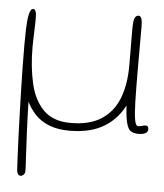

<svg xmlns="http://www.w3.org/2000/svg" viewBox="-50 -501 659 773"><g transform="rotate(5 279.0 -114.0)"><path d="M62 227Q58 227 54.5 224.8Q51 222.5 48.8 217.2Q46.5 212 46 203.5Q45 189 43.5 157.8Q42 126.5 40.2 84Q38.5 41.5 37 -7.8Q35.5 -57 34 -108.8Q32.5 -160.5 31.8 -209.8Q31 -259 31 -301Q31 -331 32 -364.8Q33 -398.5 38 -422.5Q43 -446.5 54 -446.5Q60 -446.5 63 -440.5Q66 -434.5 66.8 -425Q67.5 -415.5 67.5 -405Q67.5 -397 67 -383.2Q66.5 -369.5 66 -353.5Q65.5 -337.5 65 -322Q64.5 -306.5 64.5 -294.5Q64.5 -212 80 -145.8Q95.5 -79.5 134.5 -41Q173.5 -2.5 243.5 -2.5Q320 -2.5 367.5 -33.2Q415 -64 437 -120Q459 -176 459 -251.5Q459 -267 459 -285.2Q459 -303.5 458.8 -323Q458.5 -342.5 458.5 -362.2Q458.5 -382 458.5 -400.5Q458.5 -432 463.2 -444.2Q468 -456.5 479 -456.5Q487 -456.5 490.8 -446Q494.5 -435.5 494.5 -414.5Q494.5 -401 494.5 -387.5Q494.5 -374 494.5 -360.5Q494.5 -347 494.5 -333.8Q494.5 -320.5 494.5 -307Q494.5 -293.5 494.5 -280Q494.5 -266.5 494.5 -253Q494.5 -161.5 496 -109.2Q497.5 -57 502 -35.2Q506.5 -13.5 515 -13.5Q525 -13.5 531.8 -16Q538.5 -18.5 546.5 -18.5Q549.5 -18.5 552 -17.2Q554.5 -16 556 -12.8Q557.5 -9.5 557.5 -3Q557.5 1.5 555.2 5.2Q553 9 548.2 11.8Q543.5 14.5 536.2 16Q529 17.5 519.5 17.5Q500 17.5 488 9.5Q476 1.5 469.5 -27.2Q463 -56 460.5 -119.5L467 -103Q439.5 -41 383.8 -6Q328 29 241.5 29Q194 29 159.2 15.2Q124.5 1.5 101 -23.8Q77.5 -49 63 -83.5L67 -94Q68 -50 69.2 -12.8Q70.5 24.5 72 55.2Q73.5 86 74.8 110.2Q76 134.5 77 153Q78 171.5 78.8 184Q79.5 196.5 79.5 203.5Q79.5 216 73.5 221.5Q67.5 227 62 227Z"/></g></svg>

Font: Gluten Thin Thin
Style: Regular
Weight: 250
Version: Version 1.300